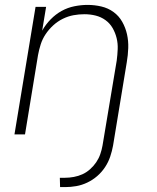

<svg xmlns="http://www.w3.org/2000/svg" viewBox="-20 -548 640 783"><path d="M225 215 224 177H245Q263 177 281.5 173.5Q300 170 316.5 162.5Q333 155 347.5 142Q362 129 372.5 113.5Q383 98 389 80.5Q395 63 398 46L456 -301Q459 -324 460 -347.5Q461 -371 455.5 -393Q450 -415 439 -434Q428 -453 410 -466Q392 -479 370 -484.5Q348 -490 324 -490Q302 -490 280 -486Q258 -482 236.5 -471.5Q215 -461 197 -444.5Q179 -428 166 -408.5Q153 -389 146 -367Q139 -345 135 -323L82 0H39L125 -520H168L152 -423Q166 -448 186.5 -469Q207 -490 231.5 -503.5Q256 -517 283.5 -522.5Q311 -528 337 -528Q366 -528 393.5 -521.5Q421 -515 443 -499Q465 -483 478.5 -459Q492 -435 498 -408Q504 -381 503 -352Q502 -323 497 -294L441 46Q437 68 429.5 90.5Q422 113 408.5 133.5Q395 154 376.5 170Q358 186 336 196.5Q314 207 291 211Q268 215 246 215Z"/></svg>

Font: Iosevka Aile XLt Obl
Style: Regular
Weight: 200
Italic angle: -9°
Designer: Belleve Invis
Foundry: Belleve Invis
Version: Version 31.1.0; ttfautohint (v1.8.4)